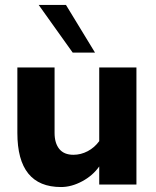

<svg xmlns="http://www.w3.org/2000/svg" viewBox="-20 -744 630 774"><path d="M50 -208V-472H200V-208Q200 -167 219 -143.5Q238 -120 276 -120Q306 -120 333.5 -134.5Q361 -149 380 -175V-472H530V0H380V-73Q354 -36 311 -13Q268 10 226 10Q50 10 50 -208ZM273 -532 136 -724H246L363 -532Z"/></svg>

Font: Madhuban Bold
Style: Regular
Weight: 700
Designer: jaikishan Patel
Foundry: MagicType
Version: Version 1.000